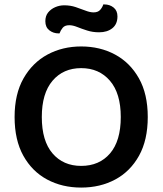

<svg xmlns="http://www.w3.org/2000/svg" viewBox="-20 -833 735 868"><path d="M648 -304Q648 -200 608.5 -129Q569 -58 501 -21.5Q433 15 347 15Q261 15 193 -21.5Q125 -58 85.5 -129Q46 -200 46 -304Q46 -408 86.5 -479Q127 -550 195 -586.5Q263 -623 347 -623Q432 -623 500 -586.5Q568 -550 608 -479Q648 -408 648 -304ZM526 -304Q526 -411 477 -468Q428 -525 347 -525Q266 -525 217.5 -468Q169 -411 169 -304Q169 -196 217.5 -139.5Q266 -83 347 -83Q429 -83 477.5 -139.5Q526 -196 526 -304ZM270 -809Q298 -809 322 -801Q346 -793 366.5 -785Q387 -777 403 -777Q423 -777 433 -788.5Q443 -800 447 -813H452Q476 -813 493.5 -799Q511 -785 511 -759Q511 -724 488 -705.5Q465 -687 428 -687Q399 -687 374 -695Q349 -703 329 -711Q309 -719 293 -719Q273 -719 263.5 -707.5Q254 -696 249 -682H245Q221 -682 203 -696Q185 -710 185 -737Q185 -761 197.5 -776.5Q210 -792 229.5 -800.5Q249 -809 270 -809Z"/></svg>

Font: BalooTamma2SemiBold
Style: Regular
Weight: 600
Designer: Divya Kowshik, Shuchita Grover and Ek Type
Foundry: Ek Type
Version: Version 1.700